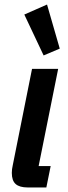

<svg xmlns="http://www.w3.org/2000/svg" viewBox="-20 -825 301 845"><path d="M102 0Q66 0 49 -15Q32 -30 32 -64Q32 -80 36 -97L121 -522H236L150 -94H203L184 0ZM87 -761 187 -805 243 -611 172 -581Z"/></svg>

Font: IBM Plex Sans Cond SmBld
Style: Italic
Weight: 600
Width: 3
Italic angle: -11°
Designer: Mike Abbink, Paul van der Laan, Pieter van Rosmalen
Foundry: Bold Monday
Version: Version 1.3